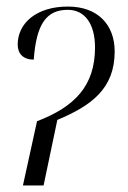

<svg xmlns="http://www.w3.org/2000/svg" viewBox="-20 -566 391 586"><path d="M93 -196 50 0H113L155 -200C260 -244 330 -296 330 -409C330 -490 279 -546 187 -546C91 -546 34 -495 34 -430C34 -402 51 -384 83 -384C91 -495 123 -536 187 -536C239 -536 270 -493 270 -421C270 -304 208 -240 93 -196Z"/></svg>

Font: Noto Serif Display Condensed Light
Style: Italic
Weight: 300
Width: 3
Italic angle: -12°
Designer: Monotype Design Team
Foundry: Monotype Imaging Inc.
Version: Version 2.009